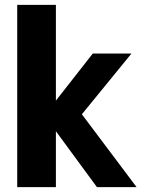

<svg xmlns="http://www.w3.org/2000/svg" viewBox="-20 -770 598 790"><path d="M50.8 0V-750H210V-356L361.8 -549.8H521L316.9 -299.8L542 0H378.9L210 -230V0Z"/></svg>

Font: Oakes Grotesk Bold
Style: Regular
Weight: 700
Designer: Samuel Oakes
Foundry: Samuel Oakes
Version: Version 1.000;PS 001.000;hotconv 1.0.88;makeotf.lib2.5.64775